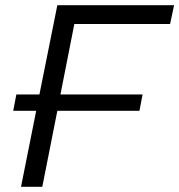

<svg xmlns="http://www.w3.org/2000/svg" viewBox="-20 -720 691 740"><path d="M517.5 -293H201L143 0H61L119.5 -293H31L43 -356H132L201 -700H651L635.5 -627.5H266.5L213 -356H529.5Z"/></svg>

Font: Argentum Sans Light
Style: Italic
Weight: 300
Italic angle: -11.3°
Designer: Julieta Ulanovsky (font), Owen Earl (portions from Jones font), Cristiano Sobral (main changes and remaster)
Foundry: Julieta Ulanovsky (font), Owen Earl (portions from Jones font), Cristiano Sobral (main changes and remaster)
Version: Version 3.127